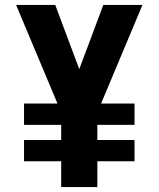

<svg xmlns="http://www.w3.org/2000/svg" viewBox="-20 -755 640 775"><path d="M227 0V-104H77V-190H227V-251H77V-337H212L45 -735H203L300 -476L397 -735H555L388 -337H523V-251H373V-190H523V-104H373V0Z"/></svg>

Font: Iosevka Aile Heavy
Style: Regular
Weight: 900
Designer: Belleve Invis
Foundry: Belleve Invis
Version: Version 31.1.0; ttfautohint (v1.8.4)